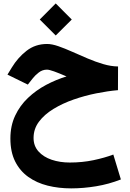

<svg xmlns="http://www.w3.org/2000/svg" viewBox="-20 -734 739 1092"><path d="M296.9 -714.4 388.2 -623 296.9 -532.2 206.1 -623ZM651.4 -356 650.9 -221.2Q593.3 -216.3 527.6 -203.1Q461.9 -189.9 398.9 -168Q335.9 -146 284.2 -114.5Q232.4 -83 201.7 -42Q170.9 -1 170.9 50.8Q170.9 96.2 199 127.4Q227.1 158.7 273.9 174.6Q320.8 190.4 377 190.4Q448.2 190.4 511.7 177Q575.2 163.6 624.5 145L667.5 286.6Q599.1 313.5 526.6 325.4Q454.1 337.4 384.8 337.4Q313.5 337.4 251 321.8Q188.5 306.2 140.9 272.2Q93.3 238.3 66.2 184.3Q39.1 130.4 39.1 53.7Q39.1 -18.6 66.2 -76.2Q93.3 -133.8 139.2 -177.2Q185.1 -220.7 241.9 -251Q298.8 -281.2 358.4 -299.3Q315.4 -317.9 287.6 -327.9Q259.8 -337.9 247.1 -337.9Q221.2 -337.9 200.2 -321.5Q179.2 -305.2 166.5 -288.6L138.2 -252.9L22.5 -309.6L46.9 -349.6Q81.5 -406.7 131.3 -445.3Q181.2 -483.9 247.6 -483.9Q275.4 -483.9 312 -471.2Q348.6 -458.5 391.1 -439.5Q433.6 -420.4 478.5 -401.4Q523.4 -382.3 567.4 -369.4Q611.3 -356.4 651.4 -356Z"/></svg>

Font: Vazirmatn FD Black
Style: Regular
Weight: 900
Designer: Saber Rastikerdar
Foundry: Saber Rastikerdar
Version: Version 33.003